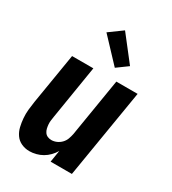

<svg xmlns="http://www.w3.org/2000/svg" viewBox="-188 -868 876 977"><g transform="rotate(30 250.0 -380.0)"><path d="M140 8Q115 8 93 -2Q71 -12 57.5 -31.5Q44 -51 38.5 -74.5Q33 -98 31 -123Q29 -148 31.5 -173Q34 -198 38 -223L87 -520H212L161 -206Q159 -194 157.5 -182Q156 -170 157 -158.5Q158 -147 160.5 -136Q163 -125 169.5 -115.5Q176 -106 186.5 -101.5Q197 -97 209 -97Q224 -97 239 -103.5Q254 -110 265.5 -122Q277 -134 282.5 -149Q288 -164 291 -179L347 -520H472L386 0H261L272 -69Q262 -52 247.5 -37Q233 -22 215.5 -12Q198 -2 178.5 3Q159 8 140 8ZM305 -577 178 -712 255 -768 368 -623Z"/></g></svg>

Font: Iosevka SS04 Extrabold Oblique
Style: Regular
Weight: 800
Italic angle: -9°
Monospace: yes
Designer: Belleve Invis
Foundry: Belleve Invis
Version: Version 19.0.0; ttfautohint (v1.8.4)